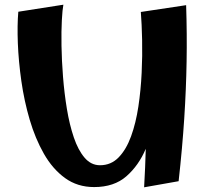

<svg xmlns="http://www.w3.org/2000/svg" viewBox="-20 -789 887 818"><path d="M381 8Q310 8 257 -30.5Q204 -69 167 -134Q130 -199 106.5 -279Q83 -359 71 -443.5Q59 -528 56 -605Q53 -682 58 -739L250 -769Q246 -749 243.5 -703Q241 -657 242 -594Q243 -531 248.5 -461.5Q254 -392 265 -325Q276 -258 294.5 -203.5Q313 -149 340.5 -117Q368 -85 406 -85Q453 -85 485.5 -118.5Q518 -152 538.5 -208.5Q559 -265 569.5 -335Q580 -405 583.5 -478.5Q587 -552 585.5 -619.5Q584 -687 580 -738L773 -767Q777 -644 775 -526.5Q773 -409 765 -285Q757 -161 741 -17L594 9Q599 -78 601 -155Q571 -84 518.5 -38Q466 8 381 8Z"/></svg>

Font: Marhey SemiBold
Style: Regular
Weight: 600
Designer: Nur Syamsi & Bustanul Arifin
Foundry: Namelatype
Version: Version 1.000; ttfautohint (v1.8.4.7-5d5b)